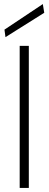

<svg xmlns="http://www.w3.org/2000/svg" viewBox="-20 -926 239 946"><path d="M77 0V-700H122V0ZM7 -743 2 -780 191 -906 198 -863Z"/></svg>

Font: DM Sans ExtraLight
Style: Regular
Weight: 200
Designer: Colophon Foundry, Jonny Pinhorn
Foundry: Colophon Foundry
Version: Version 4.004; ttfautohint (v1.8.4.7-5d5b)